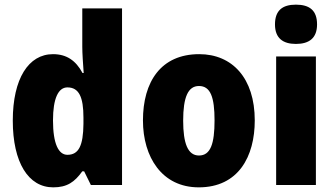

<svg xmlns="http://www.w3.org/2000/svg" viewBox="-20 -796 1435 826"><path d="M209 10C269 10 301 -13 334 -59H342L371 0H505V-760H334V-595C334 -566 337 -525 340 -482H335C306 -536 266 -563 208 -563C103 -563 35 -458 35 -277C35 -97 102 10 209 10ZM270 -130C232 -130 208 -177 208 -278C208 -373 231 -420 270 -420C320 -420 339 -378 339 -290V-263C338 -170 319 -130 270 -130Z M1076 -278C1076 -460 979 -563 837 -563C672 -563 595 -444 595 -278C595 -120 677 10 835 10C1006 10 1076 -123 1076 -278ZM768 -277C768 -378 789 -426 836 -426C886 -426 903 -377 903 -278C903 -178 886 -127 836 -127C788 -127 768 -179 768 -277Z M1253 -776C1195 -776 1163 -751 1163 -691C1163 -632 1197 -607 1253 -607C1310 -607 1344 -632 1344 -691C1344 -751 1312 -776 1253 -776ZM1339 -553H1168V0H1339Z"/></svg>

Font: Noto Sans Georgian Condensed Black
Style: Regular
Weight: 900
Width: 3
Designer: Monotype Design Team, Akaki Razmadze
Foundry: Google LLC
Version: Version 2.005